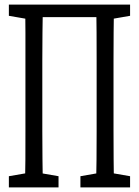

<svg xmlns="http://www.w3.org/2000/svg" viewBox="-20 -757 611 844"><path d="M89.8 66.9Q91.3 5.9 91.6 -55.4Q91.8 -116.7 91.8 -179.7Q91.8 -242.7 91.8 -305.2V-364.3Q91.8 -426.8 91.8 -488.8Q91.8 -550.8 91.8 -613.3Q91.8 -675.8 89.8 -736.8H168.5Q167.5 -676.8 166.7 -614.7Q166 -552.7 166 -490.2Q166 -427.7 166 -364.3V-305.2Q166 -244.1 166 -181.6Q166 -119.1 166.7 -57.1Q167.5 4.9 168.5 66.9ZM402.3 66.9Q403.8 5.9 404.3 -55.4Q404.8 -116.7 404.8 -179.7Q404.8 -242.7 404.8 -305.2V-364.3Q404.8 -426.8 404.8 -488.8Q404.8 -550.8 404.5 -613.3Q404.3 -675.8 402.3 -736.8H481Q480 -676.8 479.5 -614.7Q479 -552.7 479 -490.2Q479 -427.7 479 -364.3V-305.2Q479 -244.1 479 -181.6Q479 -119.1 479.5 -57.1Q480 4.9 481 66.9ZM19 66.9V17.6L120.6 0H135.7L237.3 17.6V66.9ZM333.5 66.9V17.6L434.1 0H450.2L551.8 17.6V66.9ZM19 -687.5V-736.8H129.4V-669.9H120.6ZM441.9 -669.9V-736.8H551.8V-687.5L450.2 -669.9ZM129.4 -681.6V-736.8H441.9V-681.6Z"/></svg>

Font: Scarab Serif
Style: Regular
Weight: 400
Designer: John Roberts
Foundry: Scarab
Version: 1.0